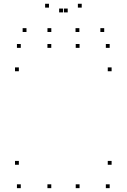

<svg xmlns="http://www.w3.org/2000/svg" viewBox="-20 -969 660 999"><path d="M394 -720V-740H374V-720ZM246.8 -720V-740H226.8V-720ZM246.8 10V-10H226.8V10ZM394 10V-10H374V10ZM78.1 -598.3V-618.3H58.1V-598.3ZM560.7 -598.3V-618.3H540.7V-598.3ZM550.7 -720V-740H530.7V-720ZM88.1 -720V-740H68.1V-720ZM550.7 10V-10H530.7V10ZM560.7 -111.7V-131.7H540.7V-111.7ZM78.1 -111.7V-131.7H58.1V-111.7ZM88.1 10V-10H68.1V10ZM247 -802.5V-822.5H227V-802.5ZM332.3 -904.5V-924.5H312.3V-904.5ZM307.7 -904.5V-924.5H287.7V-904.5ZM393 -802.5V-822.5H373V-802.5ZM522.2 -802.5V-822.5H502.2V-802.5ZM405.2 -929.4V-949.4H385.2V-929.4ZM234.8 -929.4V-949.4H214.8V-929.4ZM117.8 -802.5V-822.5H97.8V-802.5Z"/></svg>

Font: Monaspace Argon Dots Var
Style: Regular
Weight: 400
Designer: Riley Cran and the Lettermatic Team
Version: Version 1.100 (Monaspace Argon Dots)